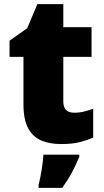

<svg xmlns="http://www.w3.org/2000/svg" viewBox="-20 -684 500 925"><path d="M337 -141Q363 -141 384.5 -146.5Q406 -152 429 -160V-21Q398 -8 363 1Q328 10 274 10Q220 10 179.5 -7Q139 -24 116 -65.5Q93 -107 93 -182V-410H26V-488L111 -548L160 -664H285V-553H421V-410H285V-195Q285 -141 337 -141ZM362 72Q345 112 327 146Q309 180 280 221H166V207Q174 175 181 132Q188 89 189 61H362Z"/></svg>

Font: Noto Sans Syriac Western Black
Style: Regular
Weight: 900
Designer: Patrick Giasson and the Monotype Design Team
Foundry: Monotype Imaging Inc.
Version: Version 3.000; ttfautohint (v1.8.4.7-5d5b)